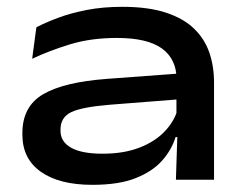

<svg xmlns="http://www.w3.org/2000/svg" viewBox="-20 -514 702 549"><path d="M483 0 487.5 -139 484.5 -161V-270L485 -286.5Q485 -344.5 443.5 -375Q402 -405.5 314 -405.5Q239.5 -405.5 179.5 -387Q119.5 -368.5 72 -346L84 -436Q110 -449.5 146 -463Q182 -476.5 228 -485.5Q274 -494.5 330 -494.5Q403.5 -494.5 454 -478Q504.5 -461.5 534.8 -432.2Q565 -403 578.5 -363.8Q592 -324.5 592 -278.5V0ZM244 14.5Q149.5 14.5 96.8 -22.8Q44 -60 44 -129V-133.5Q44 -210 103.8 -244.8Q163.5 -279.5 286 -288.5L495.5 -304L497.5 -230.5L294 -214.5Q214 -208 183.5 -193.2Q153 -178.5 153 -143.5V-140Q153 -108.5 183.5 -91.5Q214 -74.5 273 -74.5Q334 -74.5 378.5 -91.8Q423 -109 450.5 -137.8Q478 -166.5 487.5 -200L503 -122H482Q471 -86 443.8 -55Q416.5 -24 368.2 -4.8Q320 14.5 244 14.5Z"/></svg>

Font: Anek Latin Expanded Medium
Style: Regular
Weight: 500
Width: 7
Designer: Yesha Goshar
Foundry: Ek Type
Version: Version 1.003